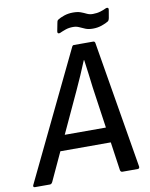

<svg xmlns="http://www.w3.org/2000/svg" viewBox="-117 -879 738 944"><g transform="rotate(-10 252.5 -406.5)"><path d="M-20 0Q-25 0 -26.5 -2.5Q-28 -5 -27 -10L279 -645Q283 -655 289 -655H386Q395 -655 396 -645L502 -11Q503 0 493 0H417Q408 0 406 -10L345 -433Q341 -466 336.5 -502Q332 -538 327 -573H325Q311 -538 295.5 -503Q280 -468 264 -433L68 -10Q63 0 55 0ZM118 -152 148 -228H393L401 -152ZM397 -718Q375 -718 360 -724Q345 -730 331.5 -736.5Q318 -743 301 -743Q280 -743 263 -737Q246 -731 233 -725Q227 -723 223.5 -725.5Q220 -728 221 -735L229 -776Q230 -781 231 -784.5Q232 -788 236 -791Q248 -799 268.5 -806Q289 -813 313 -813Q336 -813 351 -807.5Q366 -802 379 -795.5Q392 -789 409 -789Q430 -789 447.5 -794.5Q465 -800 477 -806Q483 -808 486.5 -805.5Q490 -803 489 -796L482 -755Q481 -751 479.5 -747Q478 -743 474 -740Q463 -733 442 -725.5Q421 -718 397 -718Z"/></g></svg>

Font: Sofia Sans Semi Condensed Medium
Style: Italic
Weight: 500
Italic angle: -9°
Version: Version 4.100